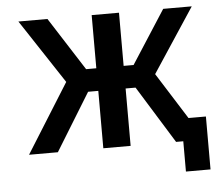

<svg xmlns="http://www.w3.org/2000/svg" viewBox="-48 -576 876 752"><g transform="rotate(-5 390.0 -200.5)"><path d="M338.9 -522.5H446.3V-313.5H485.4L620.1 -522.5H732.4L566.4 -270.5L681.6 -87.9H750V120.1H653.3V1H625L485.4 -224.6H446.3V1H338.9V-224.6H298.8L160.2 1H46.9L216.8 -270.5L50.8 -522.5H165L298.8 -313.5H338.9Z"/></g></svg>

Font: Gen Shin Gothic Medium
Style: Regular
Weight: 500
Designer: [Source Han Sans]
Ryoko NISHIZUKA  (kana & ideographs); Paul D. Hunt (Latin, Greek & Cyrillic); Wenlong ZHANG  (bopomofo
Version: Version 1.002.20150607